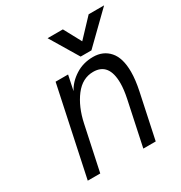

<svg xmlns="http://www.w3.org/2000/svg" viewBox="-173 -864 932 988"><g transform="rotate(-30 293.5 -369.5)"><path d="M459.5 -350.6Q459.5 -471.2 366.7 -471.2Q302.2 -471.2 257.3 -412.4Q212.4 -353.5 193.4 -263.7L137.2 0H63L174.3 -523.9H248.5L230 -435.5Q252.9 -479 299.1 -508.5Q345.2 -538.1 404.5 -538.1Q463.9 -538.1 500 -497.3Q536.1 -456.5 536.1 -374Q536.1 -326.2 522.9 -264.2L466.8 0H393.1L449.2 -264.2Q459.5 -314 459.5 -350.6ZM586.9 -739.3 414.6 -571.3H350.6L250.5 -738.3H341.3L397 -635.3L495.1 -739.3Z"/></g></svg>

Font: Tuffy
Style: Italic
Weight: 400
Italic angle: -12°
Designer: Thatcher Ulrich, Karoly Barta and Michael Everson
Version: Version 001.271